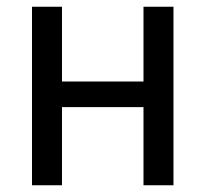

<svg xmlns="http://www.w3.org/2000/svg" viewBox="-20 -550 610 570"><path d="M75 -530H164V-308H406V-530H495V0H406V-232H164V0H75Z"/></svg>

Font: Golos UI VF
Style: Regular
Weight: 400
Designer: A.Korolkova, Vitaly Kuzmin
Foundry: ParaType Ltd
Version: Version 2.000